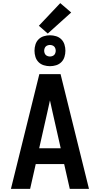

<svg xmlns="http://www.w3.org/2000/svg" viewBox="-20 -1210 640 1230"><path d="M50 0 232 -735H368L550 0H427L391 -159H209L173 0ZM231 -260H369L317 -490Q313 -509 308.5 -528.5Q304 -548 300 -567Q296 -548 291.5 -528.5Q287 -509 283 -490ZM300 -786Q280 -786 260.5 -792Q241 -798 227 -812Q213 -826 207 -845.5Q201 -865 201 -885Q201 -905 207 -924.5Q213 -944 227 -958Q241 -972 260.5 -978Q280 -984 300 -984Q320 -984 339.5 -978Q359 -972 373 -958Q387 -944 393 -924.5Q399 -905 399 -885Q399 -865 393 -845.5Q387 -826 373 -812Q359 -798 339.5 -792Q320 -786 300 -786ZM300 -848Q307 -848 314.5 -850.5Q322 -853 327 -858Q332 -863 334.5 -870.5Q337 -878 337 -885Q337 -892 334.5 -899.5Q332 -907 327 -912Q322 -917 314.5 -919.5Q307 -922 300 -922Q293 -922 285.5 -919.5Q278 -917 273 -912Q268 -907 265.5 -899.5Q263 -892 263 -885Q263 -878 265.5 -870.5Q268 -863 273 -858Q278 -853 285.5 -850.5Q293 -848 300 -848ZM286 -995 229 -1045 366 -1190 436 -1130Z"/></svg>

Font: Iosevka Aile
Style: Bold
Weight: 700
Designer: Belleve Invis
Foundry: Belleve Invis
Version: Version 28.0.1; ttfautohint (v1.8.4)